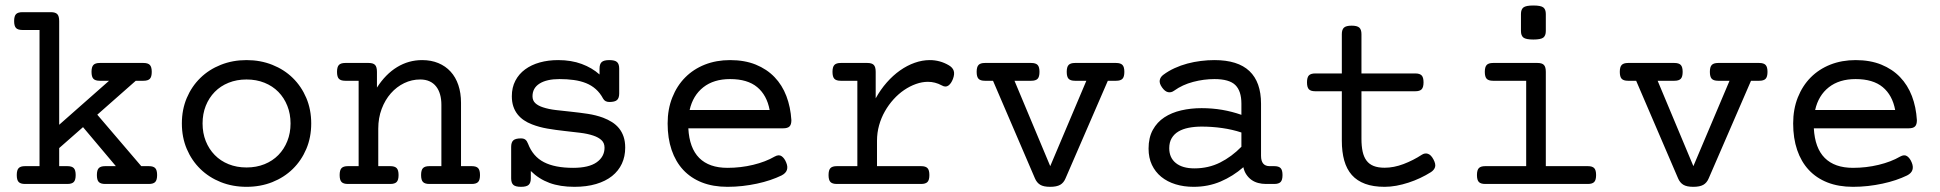

<svg xmlns="http://www.w3.org/2000/svg" viewBox="-20 -686 7235 716"><path d="M169.9 -640.6Q186.5 -640.6 193.6 -633.3Q200.7 -626 200.7 -607.4V-220.7L386.7 -384.8H352.1Q335.4 -384.8 328.4 -392.1Q321.3 -399.4 321.3 -418Q321.3 -436.5 328.4 -443.8Q335.4 -451.2 352.1 -451.2H515.1Q531.7 -451.2 538.8 -443.8Q545.9 -436.5 545.9 -418Q545.9 -399.4 538.8 -392.1Q531.7 -384.8 515.1 -384.8H486.3L342.8 -258.3L506.8 -66.4H535.2Q551.8 -66.4 558.8 -59.1Q565.9 -51.8 565.9 -33.2Q565.9 -14.6 558.8 -7.3Q551.8 0 535.2 0H372.1Q355.5 0 348.4 -7.3Q341.3 -14.6 341.3 -33.2Q341.3 -51.8 348.4 -59.1Q355.5 -66.4 372.1 -66.4H412.1L289.6 -211.9L200.7 -133.8V-66.4H231.4Q248 -66.4 255.1 -59.1Q262.2 -51.8 262.2 -33.2Q262.2 -14.6 255.1 -7.3Q248 0 231.4 0H73.2Q56.6 0 49.6 -7.3Q42.5 -14.6 42.5 -33.2Q42.5 -51.8 49.6 -59.1Q56.6 -66.4 73.2 -66.4H127.4V-574.2H63.5Q46.9 -574.2 39.8 -581.5Q32.7 -588.9 32.7 -607.4Q32.7 -626 39.8 -633.3Q46.9 -640.6 63.5 -640.6Z M658.2 -225.6Q658.2 -277.3 676.5 -320.6Q694.8 -363.8 727.1 -395.3Q759.3 -426.8 803.5 -444.3Q847.7 -461.9 899.4 -461.9Q951.2 -461.9 995.4 -444.3Q1039.6 -426.8 1071.8 -395.3Q1104 -363.8 1122.3 -320.6Q1140.6 -277.3 1140.6 -225.6Q1140.6 -173.8 1122.3 -130.6Q1104 -87.4 1071.8 -55.9Q1039.6 -24.4 995.4 -6.8Q951.2 10.7 899.4 10.7Q847.7 10.7 803.5 -6.8Q759.3 -24.4 727.1 -55.9Q694.8 -87.4 676.5 -130.6Q658.2 -173.8 658.2 -225.6ZM735.4 -225.6Q735.4 -189.9 747.3 -159.9Q759.3 -129.9 780.8 -107.9Q802.2 -85.9 832.5 -73.7Q862.8 -61.5 899.4 -61.5Q936 -61.5 966.3 -73.7Q996.6 -85.9 1018.1 -107.9Q1039.6 -129.9 1051.5 -159.9Q1063.5 -189.9 1063.5 -225.6Q1063.5 -261.2 1051.5 -291.3Q1039.6 -321.3 1018.1 -343.3Q996.6 -365.2 966.3 -377.4Q936 -389.6 899.4 -389.6Q862.8 -389.6 832.5 -377.4Q802.2 -365.2 780.8 -343.3Q759.3 -321.3 747.3 -291.3Q735.4 -261.2 735.4 -225.6Z M1317.4 -384.8H1267.6Q1251 -384.8 1243.9 -392.1Q1236.8 -399.4 1236.8 -418Q1236.8 -436.5 1243.9 -443.8Q1251 -451.2 1267.6 -451.2H1355Q1371.6 -451.2 1378.7 -443.8Q1385.7 -436.5 1385.7 -418V-359.4Q1418 -409.7 1460.9 -435.8Q1503.9 -461.9 1554.2 -461.9Q1587.9 -461.9 1614.7 -450.7Q1641.6 -439.5 1660.4 -418.9Q1679.2 -398.4 1689.2 -368.9Q1699.2 -339.4 1699.2 -302.7V-66.4H1739.3Q1755.9 -66.4 1762.9 -59.1Q1770 -51.8 1770 -33.2Q1770 -14.6 1762.9 -7.3Q1755.9 0 1739.3 0H1581.1Q1564.5 0 1557.4 -7.3Q1550.3 -14.6 1550.3 -33.2Q1550.3 -51.8 1557.4 -59.1Q1564.5 -66.4 1581.1 -66.4H1626V-295.4Q1626 -316.4 1621.1 -333.7Q1616.2 -351.1 1606.4 -363.5Q1596.7 -376 1581.8 -382.8Q1566.9 -389.6 1546.9 -389.6Q1515.6 -389.6 1487.3 -376Q1459 -362.3 1437.5 -337.9Q1416 -313.5 1403.3 -279.8Q1390.6 -246.1 1390.6 -206.1V-66.4H1435.5Q1452.1 -66.4 1459.2 -59.1Q1466.3 -51.8 1466.3 -33.2Q1466.3 -14.6 1459.2 -7.3Q1452.1 0 1435.5 0H1277.3Q1260.7 0 1253.7 -7.3Q1246.6 -14.6 1246.6 -33.2Q1246.6 -51.8 1253.7 -59.1Q1260.7 -66.4 1277.3 -66.4H1317.4Z M1959.5 -21Q1959.5 -3.9 1951.4 3.4Q1943.4 10.7 1922.9 10.7Q1902.3 10.7 1894.3 3.4Q1886.2 -3.9 1886.2 -21V-138.2Q1886.2 -155.3 1894.3 -162.6Q1902.3 -169.9 1922.9 -169.9Q1933.6 -169.9 1939.5 -165Q1945.3 -160.2 1949.2 -149.9Q1967.3 -102.5 2008.3 -81.3Q2049.3 -60.1 2117.2 -60.1Q2175.8 -60.1 2205.1 -80.8Q2234.4 -101.6 2234.4 -135.3Q2234.4 -152.8 2223.1 -163.3Q2211.9 -173.8 2192.9 -180.2Q2171.4 -187.5 2143.1 -190.9Q2114.7 -194.3 2083.5 -197.8Q2052.2 -201.2 2021.2 -206.5Q1990.2 -211.9 1963.9 -222.2Q1947.3 -228.5 1933.6 -237.8Q1919.9 -247.1 1909.9 -259.8Q1899.9 -272.5 1894.3 -289.1Q1888.7 -305.7 1888.7 -327.1Q1888.7 -359.9 1901.9 -385Q1915 -410.2 1938.2 -427.2Q1961.4 -444.3 1992.9 -453.1Q2024.4 -461.9 2061.5 -461.9Q2110.4 -461.9 2149.2 -447.5Q2188 -433.1 2215.8 -408.2V-430.2Q2215.8 -447.3 2223.9 -454.6Q2231.9 -461.9 2252.4 -461.9Q2272.9 -461.9 2281 -454.6Q2289.1 -447.3 2289.1 -430.2V-337.4Q2289.1 -320.3 2281 -313Q2272.9 -305.7 2252.4 -305.7Q2235.8 -305.7 2229 -318.4Q2217.8 -339.4 2201.9 -353.5Q2186 -367.7 2165.3 -376Q2144.5 -384.3 2119.6 -387.7Q2094.7 -391.1 2066.4 -391.1Q2019 -391.1 1992.4 -374.5Q1965.8 -357.9 1965.8 -327.1Q1965.8 -311 1976.3 -301.3Q1986.8 -291.5 2005.4 -285.6Q2025.9 -278.8 2053.2 -275.6Q2080.6 -272.5 2110.8 -269.3Q2141.1 -266.1 2171.9 -261.5Q2202.6 -256.8 2229 -247.1Q2247.1 -240.2 2262.2 -230.7Q2277.3 -221.2 2288.3 -207.8Q2299.3 -194.3 2305.4 -176.5Q2311.5 -158.7 2311.5 -135.3Q2311.5 -102.5 2299.1 -75.7Q2286.6 -48.8 2262.5 -29.5Q2238.3 -10.3 2202.9 0.2Q2167.5 10.7 2122.1 10.7Q2068.8 10.7 2029.1 -3.9Q1989.3 -18.6 1959.5 -48.3Z M2546.9 -207.5Q2550.8 -133.8 2587.6 -96.9Q2624.5 -60.1 2692.9 -60.1Q2742.2 -60.1 2788.6 -71.3Q2835 -82.5 2868.7 -102.1Q2884.3 -110.8 2894.8 -103.5Q2905.3 -96.2 2911.6 -80.6Q2918.5 -64.9 2914.6 -52.5Q2910.6 -40 2894.5 -31.7Q2875.5 -22.5 2852.3 -14.6Q2829.1 -6.8 2803 -1.2Q2776.9 4.4 2749 7.6Q2721.2 10.7 2692.9 10.7Q2639.2 10.7 2597.7 -5.6Q2556.2 -22 2527.8 -52.5Q2499.5 -83 2484.6 -126.7Q2469.7 -170.4 2469.7 -225.6Q2469.7 -278.8 2487.1 -322.5Q2504.4 -366.2 2535.2 -397.2Q2565.9 -428.2 2608.6 -445.1Q2651.4 -461.9 2702.6 -461.9Q2756.8 -461.9 2798.3 -445.1Q2839.8 -428.2 2868.4 -398.4Q2897 -368.7 2912.6 -327.6Q2928.2 -286.6 2931.2 -237.8Q2931.2 -221.2 2924.1 -214.4Q2917 -207.5 2900.4 -207.5ZM2702.6 -391.1Q2641.6 -391.1 2602.8 -360.6Q2564 -330.1 2551.8 -275.9H2850.1Q2839.8 -331.1 2803.7 -361.1Q2767.6 -391.1 2702.6 -391.1Z M3177.2 -384.8H3115.2Q3098.6 -384.8 3091.6 -392.1Q3084.5 -399.4 3084.5 -418Q3084.5 -436.5 3091.6 -443.8Q3098.6 -451.2 3115.2 -451.2H3214.8Q3231.4 -451.2 3238.5 -443.8Q3245.6 -436.5 3245.6 -418V-319.3Q3263.7 -352.1 3286.9 -378.4Q3310.1 -404.8 3336.4 -423.3Q3362.8 -441.9 3391.1 -451.9Q3419.4 -461.9 3447.3 -461.9Q3485.4 -461.9 3518.6 -442.4Q3532.7 -434.1 3536.6 -421.9Q3540.5 -409.7 3533.7 -391.6Q3526.9 -374 3516.4 -366.7Q3505.9 -359.4 3491.7 -367.7Q3467.3 -380.9 3440.4 -380.9Q3418.5 -380.9 3395.8 -372.8Q3373 -364.7 3351.8 -350.3Q3330.6 -335.9 3312.3 -315.7Q3293.9 -295.4 3280 -271Q3266.1 -246.6 3258.3 -218.8Q3250.5 -190.9 3250.5 -161.1V-66.4H3415Q3431.6 -66.4 3438.7 -59.1Q3445.8 -51.8 3445.8 -33.2Q3445.8 -14.6 3438.7 -7.3Q3431.6 0 3415 0H3100.6Q3084 0 3076.9 -7.3Q3069.8 -14.6 3069.8 -33.2Q3069.8 -51.8 3076.9 -59.1Q3084 -66.4 3100.6 -66.4H3177.2Z M3652.8 -384.8Q3636.2 -384.8 3629.2 -392.1Q3622.1 -399.4 3622.1 -418Q3622.1 -436.5 3629.2 -443.8Q3636.2 -451.2 3652.8 -451.2H3825.7Q3842.3 -451.2 3849.4 -443.8Q3856.4 -436.5 3856.4 -418Q3856.4 -399.4 3849.4 -392.1Q3842.3 -384.8 3825.7 -384.8H3763.2L3896.5 -66.4L4031.2 -384.8H3988.8Q3972.2 -384.8 3965.1 -392.1Q3958 -399.4 3958 -418Q3958 -436.5 3965.1 -443.8Q3972.2 -451.2 3988.8 -451.2H4142.1Q4158.7 -451.2 4165.8 -443.8Q4172.9 -436.5 4172.9 -418Q4172.9 -399.4 4165.8 -392.1Q4158.7 -384.8 4142.1 -384.8H4111.3L3953.6 -21Q3946.8 -4.4 3933.6 3.2Q3920.4 10.7 3896 10.7Q3871.6 10.7 3858.9 2.9Q3846.2 -4.9 3839.4 -21L3683.1 -384.8Z M4731.9 -66.4Q4748.5 -66.4 4755.6 -59.1Q4762.7 -51.8 4762.7 -33.2Q4762.7 -14.6 4755.6 -7.3Q4748.5 0 4731.9 0H4700.7Q4685.5 0 4671.9 -3.7Q4658.2 -7.3 4647.2 -15.1Q4636.2 -22.9 4628.2 -34.7Q4620.1 -46.4 4616.7 -62.5Q4578.1 -28.8 4531.7 -9Q4485.4 10.7 4431.2 10.7Q4394.5 10.7 4363.8 1.2Q4333 -8.3 4310.5 -26.6Q4288.1 -44.9 4275.6 -71.3Q4263.2 -97.7 4263.2 -131.8Q4263.2 -172.9 4279.1 -201.7Q4294.9 -230.5 4322 -248.3Q4349.1 -266.1 4385 -274.4Q4420.9 -282.7 4460.9 -282.7Q4500.5 -282.7 4537.6 -276.4Q4574.7 -270 4609.4 -257.8V-299.3Q4609.4 -346.7 4586.7 -368.9Q4564 -391.1 4508.8 -391.1Q4469.2 -391.1 4429.4 -380.6Q4389.6 -370.1 4358.9 -348.1Q4347.7 -339.8 4335.9 -342.3Q4324.2 -344.7 4313.5 -359.9Q4302.7 -375 4304.9 -387Q4307.1 -398.9 4318.4 -407.2Q4337.4 -421.4 4360.4 -431.9Q4383.3 -442.4 4408 -449Q4432.6 -455.6 4458.3 -458.7Q4483.9 -461.9 4508.8 -461.9Q4596.2 -461.9 4639.4 -420.9Q4682.6 -379.9 4682.6 -299.3V-105Q4682.6 -66.4 4714.8 -66.4ZM4609.4 -191.9Q4575.7 -203.1 4537.6 -208.5Q4499.5 -213.9 4461.4 -213.9Q4435.1 -213.9 4412.8 -209.5Q4390.6 -205.1 4374.5 -195.6Q4358.4 -186 4349.4 -170.7Q4340.3 -155.3 4340.3 -133.3Q4340.3 -97.7 4365 -77.9Q4389.6 -58.1 4434.1 -58.1Q4486.3 -58.1 4529.8 -79.8Q4573.2 -101.6 4609.4 -138.7Z M4983.9 -412.1V-558.6Q4983.9 -575.7 4991.9 -583Q5000 -590.3 5020.5 -590.3Q5041 -590.3 5049.1 -583Q5057.1 -575.7 5057.1 -558.6V-412.1H5257.8Q5274.4 -412.1 5281.5 -404.8Q5288.6 -397.5 5288.6 -378.9Q5288.6 -360.4 5281.5 -353Q5274.4 -345.7 5257.8 -345.7H5057.1V-168Q5057.1 -141.1 5061.5 -120.8Q5065.9 -100.6 5075.9 -87.2Q5085.9 -73.7 5102.5 -67.1Q5119.1 -60.5 5143.6 -60.5Q5177.7 -60.5 5213.9 -74.2Q5250 -87.9 5282.2 -108.9Q5293.5 -116.2 5304.9 -112.5Q5316.4 -108.9 5325.7 -91.3Q5335 -73.7 5331.5 -62.7Q5328.1 -51.8 5315.9 -43.9Q5297.4 -32.2 5276.1 -22.2Q5254.9 -12.2 5232.4 -4.9Q5210 2.4 5187.3 6.6Q5164.6 10.7 5143.6 10.7Q5101.1 10.7 5070.8 -0.5Q5040.5 -11.7 5021.2 -33.4Q5002 -55.2 4992.9 -87.4Q4983.9 -119.6 4983.9 -161.6V-345.7H4884.8Q4868.2 -345.7 4861.1 -353Q4854 -360.4 4854 -378.9Q4854 -397.5 4861.1 -404.8Q4868.2 -412.1 4884.8 -412.1Z M5671.4 -384.8H5547.9Q5531.2 -384.8 5524.2 -392.1Q5517.1 -399.4 5517.1 -418Q5517.1 -436.5 5524.2 -443.8Q5531.2 -451.2 5547.9 -451.2H5713.9Q5730.5 -451.2 5737.5 -443.8Q5744.6 -436.5 5744.6 -418V-66.4H5901.4Q5918 -66.4 5925 -59.1Q5932.1 -51.8 5932.1 -33.2Q5932.1 -14.6 5925 -7.3Q5918 0 5901.4 0H5518.6Q5502 0 5494.9 -7.3Q5487.8 -14.6 5487.8 -33.2Q5487.8 -51.8 5494.9 -59.1Q5502 -66.4 5518.6 -66.4H5671.4ZM5744.6 -570.3Q5744.6 -553.2 5735.4 -545.9Q5726.1 -538.6 5698.2 -538.6Q5670.4 -538.6 5661.1 -545.9Q5651.9 -553.2 5651.9 -570.3V-633.8Q5651.9 -650.9 5661.1 -658.2Q5670.4 -665.5 5698.2 -665.5Q5726.1 -665.5 5735.4 -658.2Q5744.6 -650.9 5744.6 -633.8Z M6051.3 -384.8Q6034.7 -384.8 6027.6 -392.1Q6020.5 -399.4 6020.5 -418Q6020.5 -436.5 6027.6 -443.8Q6034.7 -451.2 6051.3 -451.2H6224.1Q6240.7 -451.2 6247.8 -443.8Q6254.9 -436.5 6254.9 -418Q6254.9 -399.4 6247.8 -392.1Q6240.7 -384.8 6224.1 -384.8H6161.6L6294.9 -66.4L6429.7 -384.8H6387.2Q6370.6 -384.8 6363.5 -392.1Q6356.4 -399.4 6356.4 -418Q6356.4 -436.5 6363.5 -443.8Q6370.6 -451.2 6387.2 -451.2H6540.5Q6557.1 -451.2 6564.2 -443.8Q6571.3 -436.5 6571.3 -418Q6571.3 -399.4 6564.2 -392.1Q6557.1 -384.8 6540.5 -384.8H6509.8L6352.1 -21Q6345.2 -4.4 6332 3.2Q6318.8 10.7 6294.4 10.7Q6270 10.7 6257.3 2.9Q6244.6 -4.9 6237.8 -21L6081.5 -384.8Z M6744.1 -207.5Q6748 -133.8 6784.9 -96.9Q6821.8 -60.1 6890.1 -60.1Q6939.5 -60.1 6985.8 -71.3Q7032.2 -82.5 7065.9 -102.1Q7081.5 -110.8 7092 -103.5Q7102.5 -96.2 7108.9 -80.6Q7115.7 -64.9 7111.8 -52.5Q7107.9 -40 7091.8 -31.7Q7072.8 -22.5 7049.6 -14.6Q7026.4 -6.8 7000.2 -1.2Q6974.1 4.4 6946.3 7.6Q6918.5 10.7 6890.1 10.7Q6836.4 10.7 6794.9 -5.6Q6753.4 -22 6725.1 -52.5Q6696.8 -83 6681.9 -126.7Q6667 -170.4 6667 -225.6Q6667 -278.8 6684.3 -322.5Q6701.7 -366.2 6732.4 -397.2Q6763.2 -428.2 6805.9 -445.1Q6848.6 -461.9 6899.9 -461.9Q6954.1 -461.9 6995.6 -445.1Q7037.1 -428.2 7065.7 -398.4Q7094.2 -368.7 7109.9 -327.6Q7125.5 -286.6 7128.4 -237.8Q7128.4 -221.2 7121.3 -214.4Q7114.3 -207.5 7097.7 -207.5ZM6899.9 -391.1Q6838.9 -391.1 6800 -360.6Q6761.2 -330.1 6749 -275.9H7047.4Q7037.1 -331.1 7001 -361.1Q6964.8 -391.1 6899.9 -391.1Z"/></svg>

Font: Courier Prime
Style: Regular
Weight: 400
Designer: Alan Dague-Greene
Foundry: Quote-Unquote Apps
Version: Version 1.203